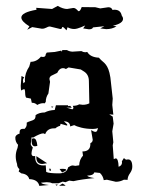

<svg xmlns="http://www.w3.org/2000/svg" viewBox="-20 -606 484 637"><path d="M110.4 10.7Q106 -10.7 77.1 -11.7Q72.8 -28.3 50.8 -30.8L42 -37.1L44.4 -44.9Q36.6 -51.3 36.6 -62Q32.2 -74.7 32.2 -87.4Q32.2 -101.1 38.1 -115.2L40 -125.5Q30.8 -134.8 30.8 -149.4Q30.8 -158.2 45.4 -163.1L44.9 -167Q44.9 -178.7 56.6 -178.7L61 -178.2Q68.8 -184.6 68.8 -194.8L68.4 -198.7Q72.3 -201.7 77.6 -203.1Q90.8 -207 94.5 -210.7Q98.1 -214.4 98.1 -224.1Q110.4 -232.9 128.4 -232.9Q142.1 -240.2 161.6 -241.2L165.5 -256.8H206.1L205.6 -254.9Q205.6 -253.9 207 -253.9L212.9 -254.9L218.3 -248.5L200.2 -249L220.2 -243.2Q223.6 -245.1 223.6 -249L221.7 -254.9Q234.9 -254.9 242.7 -259.8L254.4 -258.3Q267.1 -258.3 276.4 -263.2L274.9 -336.9Q274.9 -358.4 258.8 -368.7L248 -375.5L207.5 -382.3L198.7 -377Q194.3 -379.9 189.5 -379.9Q176.8 -379.9 169.9 -364.3L149.9 -354.5Q144 -350.6 144 -343.8L146 -334.5L140.6 -295.9Q131.8 -283.2 131.8 -268.1L128.4 -263.2L124 -263.7Q113.8 -263.7 103.5 -257.8Q96.7 -265.1 85.4 -265.1L82.5 -278.8L66.4 -282.2Q63 -288.6 63 -304.7L61 -310.5Q54.2 -309.1 50.8 -305.7Q48.8 -309.1 48.8 -321.3L51.3 -354L60.5 -349.1Q56.2 -345.2 56.2 -338.9L57.6 -329.6L63 -334.5L62.5 -340.8Q62.5 -363.3 77.1 -385.3L81.5 -400.9Q101.6 -400.9 115.7 -418L122.6 -417Q131.8 -417 131.8 -426.3L135.3 -431.6L161.6 -433.6L183.1 -438L185.5 -434.1L186.5 -439.9H202.1Q210 -435.1 220.2 -434.6L250 -436.5Q256.8 -432.6 262.7 -432.6L269.5 -433.6Q279.8 -416 308.1 -414.6Q315.4 -406.2 321.3 -401.6Q327.1 -397 331.5 -391.1Q335.9 -385.3 339.6 -376Q343.3 -366.7 346.2 -349.1L354 -278.8L352.5 -257.8L356 -225.6L342.3 -226.6L354 -219.2L356.9 -195.8L352.5 -170.4L356 -133.8L354 -124L357.4 -78.1L363.8 -80.6Q372.6 -80.6 373.5 -52.7Q384.8 -56.6 384.8 -66.9L384.3 -70.8L391.1 -81.5L397.9 -76.2L404.8 -77.1Q418.9 -77.1 418.9 -52.7Q418.9 -42 411.1 -31Q403.3 -20 403.3 -9.3L391.1 -9.8Q378.4 -2.9 364.3 -2.9L334.5 -9.8L324.2 -8.3Q321.8 -22.5 311.5 -32.2L293 -34.2Q289.6 -23.4 269.5 -23.4Q271 -18.6 293.5 -15.1Q250.5 -11.2 223.6 -4.9L209.5 -6.8L197.3 -1.5L188 -3.4L174.3 2H152.8Q146.5 -1.5 135.3 -1.5L116.7 0Q116.7 4.9 142.6 7.8ZM175.8 -30.8Q201.2 -30.8 206.1 -50.8Q215.3 -57.1 221.2 -57.1L230 -55.7L242.7 -57.6Q243.2 -76.2 255.4 -89.8L253.4 -103.5Q279.8 -103.5 279.8 -127.9V-130.9Q287.6 -134.3 287.6 -142.6L282.2 -174.3Q291.5 -168.5 296.9 -168.5Q303.2 -168.5 304.7 -181.6Q299.8 -178.2 288.6 -178.2Q266.6 -178.2 249.5 -182.6Q232.4 -187 226.1 -190.9L212.9 -186.5Q212.4 -203.1 191.9 -203.6Q203.6 -193.8 203.6 -190.9L201.2 -189.5L181.2 -195.3L179.2 -188.5Q170.9 -186.5 163.6 -180.2H159.2Q137.2 -180.2 129.9 -161.1L124 -163.6Q113.8 -163.6 89.4 -149.4L85 -150.9L82 -128.4Q82 -123.5 88.9 -116.7Q84.5 -104 84.5 -97.2Q84.5 -87.9 92.3 -87.9L96.7 -88.4V-84.5Q96.7 -57.1 124 -57.1L131.8 -57.6L133.3 -35.6Q142.6 -30.8 175.8 -30.8ZM96.7 -120.6Q85 -120.6 85 -136.7Q85 -140.6 85.7 -143.8Q86.4 -147 91.8 -147Q101.6 -147 104 -122.1ZM120.6 -62Q100.6 -62 100.6 -84V-87.9L136.2 -64.5ZM186 -33.7 177.7 -45.4 186.5 -45.9Q199.7 -45.9 199.7 -42.5Q199.7 -39.6 186 -33.7ZM197.3 10.3H175.8L187.5 2.9Q197.3 8.3 197.3 10.3ZM168.5 9.8Q166 9.8 164.1 6.3H171.9ZM153.8 -249Q151.4 -249 149.4 -252.4H157.2ZM144 -40 143.6 -46.9 147.9 -45.9 149.4 -39.6ZM171.4 -586.4Q189.5 -576.2 202.6 -576.2L223.1 -579.6Q227.1 -579.6 230 -577.9Q232.9 -576.2 234.9 -574.2Q236.8 -572.3 238.3 -570.6Q239.7 -568.8 241.2 -568.8Q246.1 -568.8 251 -582.5L296.4 -582L312.5 -578.1L339.4 -582Q350.1 -582 353 -573.2L359.9 -573.7Q379.9 -573.7 383.8 -554.7Q388.2 -548.8 388.2 -543.5Q388.2 -528.3 354.5 -520.5L366.7 -518.6Q351.6 -509.3 332.5 -509.3L312.5 -511.7L326.2 -519L288.6 -515.1Q286.6 -508.8 274.9 -508.8L255.9 -511.7L262.7 -521.5Q261.7 -521.5 257.8 -519.5Q253.9 -517.6 248.3 -515.4Q242.7 -513.2 236.8 -511.5Q231 -509.8 226.1 -509.8Q214.8 -509.8 204.1 -515.6L200.7 -505.4Q190.9 -516.6 187.5 -516.6Q186.5 -516.6 186.3 -515.6Q186 -514.6 185.5 -513.2Q185.1 -511.7 183.8 -510.7Q182.6 -509.8 179.7 -509.8L145.5 -518.1Q141.6 -518.1 138.9 -516.8Q136.2 -515.6 133.8 -514.4Q131.3 -513.2 127.9 -512Q124.5 -510.7 119.1 -510.7L86.9 -516.1L70.3 -507.3L77.6 -518.6Q50.8 -535.2 50.8 -547.9Q50.8 -564.9 101.1 -573.7L100.1 -580.1L152.8 -576.2Z"/></svg>

Font: Truetypewriter PolyglOTT
Style: Regular
Weight: 400
Designer: Sergey Beatoff a.k.a. Sam_T
Version: Version 3.76